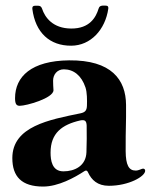

<svg xmlns="http://www.w3.org/2000/svg" viewBox="-20 -665 549 699"><path d="M137.1 14.2C192.5 14.2 251.8 -18.8 286.2 -41.2C289.1 -43 290.8 -44 293.3 -44C296.2 -44 298.7 -41.5 300.4 -37.6C313.2 -9.6 335.2 11.4 376.4 11.4C448.9 11.4 508.5 -22.7 508.5 -43.3C508.5 -47.6 506 -51.1 500.7 -51.1C495.7 -51.1 485.8 -44 473.7 -44C448.9 -44 437.9 -64.6 437.5 -114.3C437.1 -206 439.6 -210.2 438.9 -283.4C438.2 -375 385.7 -446.7 231.5 -445.3C94.5 -443.9 34.8 -386.4 34.8 -307.5C34.8 -286.6 39.8 -279.8 51.8 -279.8C76 -279.8 174.7 -307.5 174.7 -336.6C174.4 -344.8 172.9 -361.9 173.3 -371.4C173.3 -392.8 187.5 -412.6 212.4 -412.6C247.9 -412.6 276.6 -390.3 291.2 -346.6C297.2 -328.5 297.2 -300.1 296.5 -279.8C295.8 -262.8 289.8 -256 273.1 -252.5C160.9 -229.4 24.9 -205.3 24.9 -89.5C24.9 -22 58.9 14.2 137.1 14.2ZM97.7 -632.8C108.7 -545.5 161.6 -498.2 239.3 -498.6C310.4 -498.9 363.3 -557.2 374.3 -633.5C375 -641.7 372.5 -644.5 364.3 -644.5H353C344.8 -643.8 341.3 -641 338.8 -633.2C329.2 -601.6 306.1 -560.7 239.3 -561.1C171.9 -561.4 143.5 -601.9 133.2 -633.2C130.3 -641 126.8 -643.8 118.6 -644.2H108C99.8 -643.8 97.3 -641 97.7 -632.8ZM164.1 -109.4C164.1 -180.4 205.6 -211.3 272.4 -226.6C289.1 -229.8 294.7 -225.1 295.5 -208.1C296.2 -175.8 295.8 -143.1 294.7 -110.8C293 -61.1 252.1 -41.2 210.9 -41.2C169 -41.2 164.1 -81.7 164.1 -109.4Z"/></svg>

Font: Margiela Serif
Style: Bold
Weight: 700
Designer: Andreas Faust, Stefan Endress
Version: Version 1.002;FEAKit 1.0